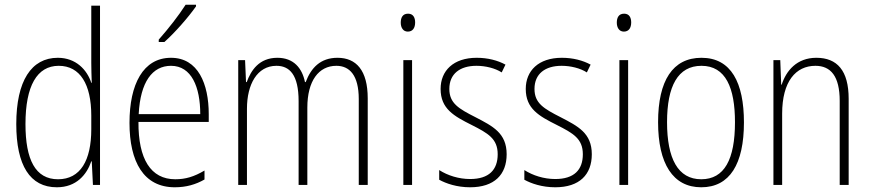

<svg xmlns="http://www.w3.org/2000/svg" viewBox="-20 -784 3690 814"><path d="M221 10C304 10 348 -44 367 -100H369L374 0H404V-760H367V-517C367 -491 368 -463 369 -433H367C349 -488 302 -539 225 -539C113 -539 49 -441 49 -258C49 -83 107 10 221 10ZM226 -24C130 -24 88 -107 88 -258C88 -420 137 -505 229 -505C320 -505 367 -426 367 -294V-236C367 -104 321 -24 226 -24Z M811 -757V-764H767C736 -716 696 -665 653 -616V-606H677C720 -644 779 -711 811 -757ZM705 -539C587 -539 529 -427 529 -263C529 -98 589 10 721 10C770 10 810 -2 847 -23V-61C803 -35 767 -24 723 -24C619 -24 566 -110 567 -267H865V-300C865 -428 820 -539 705 -539ZM705 -505C792 -505 829 -415 829 -300H568C575 -437 626 -505 705 -505Z M1411 -539C1339 -539 1299 -497 1276 -436H1273C1261 -495 1225 -539 1156 -539C1078 -539 1044 -485 1026 -436H1023L1019 -529H990V0H1027V-323C1027 -426 1070 -505 1152 -505C1207 -505 1246 -468 1246 -355V0H1283V-328C1283 -441 1331 -505 1406 -505C1462 -505 1501 -465 1501 -364V0H1539V-367C1539 -486 1490 -539 1411 -539Z M1710 -726C1687 -726 1679 -709 1679 -688C1679 -667 1689 -650 1709 -650C1730 -650 1740 -666 1740 -689C1740 -709 1732 -726 1710 -726ZM1727 -529H1690V0H1727Z M2128 -130C2128 -220 2069 -249 1996 -287C1925 -323 1885 -346 1885 -407C1885 -471 1930 -505 2000 -505C2038 -505 2079 -495 2107 -477L2123 -510C2090 -528 2048 -539 2001 -539C1902 -539 1848 -484 1848 -407C1848 -323 1904 -292 1980 -254C2049 -219 2090 -196 2090 -130C2090 -64 2053 -25 1973 -25C1925 -25 1878 -40 1842 -63V-22C1871 -6 1917 10 1973 10C2076 10 2128 -44 2128 -130Z M2489 -130C2489 -220 2430 -249 2357 -287C2286 -323 2246 -346 2246 -407C2246 -471 2291 -505 2361 -505C2399 -505 2440 -495 2468 -477L2484 -510C2451 -528 2409 -539 2362 -539C2263 -539 2209 -484 2209 -407C2209 -323 2265 -292 2341 -254C2410 -219 2451 -196 2451 -130C2451 -64 2414 -25 2334 -25C2286 -25 2239 -40 2203 -63V-22C2232 -6 2278 10 2334 10C2437 10 2489 -44 2489 -130Z M2626 -726C2603 -726 2595 -709 2595 -688C2595 -667 2605 -650 2625 -650C2646 -650 2656 -666 2656 -689C2656 -709 2648 -726 2626 -726ZM2643 -529H2606V0H2643Z M3134 -265C3134 -433 3080 -539 2954 -539C2832 -539 2770 -442 2770 -266C2770 -90 2833 10 2953 10C3074 10 3134 -89 3134 -265ZM2808 -266C2808 -419 2854 -505 2954 -505C3057 -505 3096 -411 3096 -266C3096 -108 3051 -24 2953 -24C2854 -24 2808 -112 2808 -266Z M3441 -539C3358 -539 3313 -484 3294 -425H3292L3288 -529H3259V0H3296V-302C3296 -439 3354 -505 3437 -505C3502 -505 3540 -461 3540 -356V0H3578V-365C3578 -485 3529 -539 3441 -539Z"/></svg>

Font: Noto Sans Arabic UI Cn XLt
Style: Regular
Weight: 200
Width: 3
Designer: Monotype Design Team, Nadine Chahine and Nizar Qandah
Foundry: Monotype Imaging Inc.
Version: Version 2.010